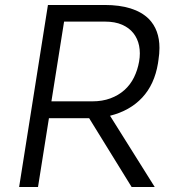

<svg xmlns="http://www.w3.org/2000/svg" viewBox="-20 -753 727 773"><path d="M57 0 173 -733H401Q522 -733 579 -677Q622 -633 622 -560Q622 -537 618 -512L616 -498Q602 -413 552.5 -360Q503 -307 423 -287L603 0H510L339 -277H329H177L133 0ZM238 -666 187 -345H352Q392 -345 424.5 -357Q457 -369 481 -390.5Q505 -412 519.5 -441.5Q534 -471 540 -505Q543 -522 543 -538Q543 -554 540 -569Q534 -598 517 -619.5Q500 -641 471.5 -653.5Q443 -666 403 -666Z"/></svg>

Font: Sora Light
Style: Italic
Weight: 300
Designer: Jonathan Barnbrook, Juli√°n Moncada
Version: Version 1.000